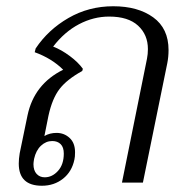

<svg xmlns="http://www.w3.org/2000/svg" viewBox="-20 -584 578 614"><path d="M40 -61Q40 -76 43 -94L68 -215Q89 -315 182 -361Q146 -397 91 -417L94 -429Q134 -489 199 -526.5Q264 -564 342 -564Q421 -564 470 -528.5Q519 -493 519 -424Q519 -402 515 -382L437 0H370L450 -396Q453 -411 453 -427Q453 -473 421.5 -502Q390 -531 329 -531Q279 -531 232.5 -506.5Q186 -482 150 -435Q176 -425 203 -405Q230 -385 245 -364L243 -357Q194 -330 170.5 -299.5Q147 -269 135 -214L122 -149Q139 -159 161 -159Q185 -159 202.5 -143Q220 -127 220 -97Q220 -82 218 -74Q210 -35 181.5 -12.5Q153 10 114 10Q40 10 40 -61ZM184 -93Q184 -113 174 -123Q164 -133 147 -133Q127 -133 111 -118Q95 -103 89 -76Q87 -64 87 -59Q87 -39 97 -28Q107 -17 123 -17Q147 -17 165.5 -37.5Q184 -58 184 -93Z"/></svg>

Font: Trirong Light
Style: Italic
Weight: 300
Italic angle: -12°
Designer: Katatrad Team
Foundry: CadsonDemak
Version: Version 1.001